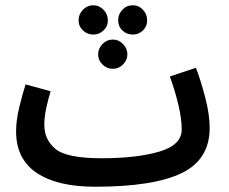

<svg xmlns="http://www.w3.org/2000/svg" viewBox="-20 -687 867 728"><path d="M340 21Q562 21 668.5 -30.5Q775 -82 775 -202Q775 -252 758.5 -316Q742 -380 723 -430L624 -397Q644 -342 656.5 -289Q669 -236 669 -196Q669 -137 583.5 -112Q498 -87 366 -87ZM341 21 386 -10 366 -87Q232 -87 190 -122.5Q148 -158 148 -213Q148 -245 156 -280.5Q164 -316 172 -341L77 -367Q65 -330 53 -280Q41 -230 41 -189Q41 -84 119 -31.5Q197 21 341 21ZM334 -556Q356 -556 372.5 -571.5Q389 -587 389 -610Q389 -633 372.5 -650Q356 -667 334 -667Q311 -667 294.5 -650Q278 -633 278 -610Q278 -587 294.5 -571.5Q311 -556 334 -556ZM484 -556Q506 -556 522 -571.5Q538 -587 538 -610Q538 -633 522 -650Q506 -667 484 -667Q460 -667 444 -650Q428 -633 428 -610Q428 -587 444 -571.5Q460 -556 484 -556ZM408 -426Q430 -426 446.5 -442.5Q463 -459 463 -481Q463 -503 446.5 -520Q430 -537 408 -537Q385 -537 368.5 -520Q352 -503 352 -481Q352 -459 368.5 -442.5Q385 -426 408 -426Z"/></svg>

Font: Noto Sans Arabic UI ExtraCondensed Semi
Style: Regular
Weight: 600
Width: 3
Designer: Nadine Chahine - Monotype Design Team
Foundry: Monotype Imaging Inc.
Version: Version 1.900